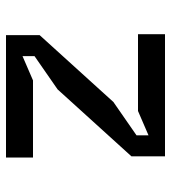

<svg xmlns="http://www.w3.org/2000/svg" viewBox="15 -585 570 640"><g transform="rotate(-90 300.0 -265.0)"><path d="M506 0H99V-112L322 -358L433 -435V-475L352 -440H95V-530H503V-418L280 -172L169 -95V-55L250 -90H506Z"/></g></svg>

Font: Fliege Mono Thin
Style: Regular
Weight: 100
Version: Version 0.020;Glyphs 3.3 (3306)